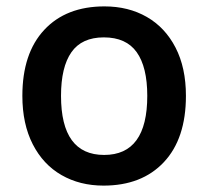

<svg xmlns="http://www.w3.org/2000/svg" viewBox="-20 -571 652 601"><path d="M304 10Q230 10 172.5 -23Q115 -56 82.5 -119.5Q50 -183 50 -271Q50 -404 118.5 -477.5Q187 -551 307 -551Q382 -551 439.5 -518Q497 -485 529.5 -422Q562 -359 562 -271Q562 -137 493 -63.5Q424 10 304 10ZM306 -86Q441 -86 441 -271Q441 -361 408 -407.5Q375 -454 305 -454Q236 -454 203.5 -407.5Q171 -361 171 -271Q171 -86 306 -86Z"/></svg>

Font: Noto Sans Georgian Medium
Style: Regular
Weight: 500
Designer: Monotype Design team
Foundry: Monotype Imaging Inc.
Version: Version 1.000